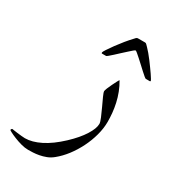

<svg xmlns="http://www.w3.org/2000/svg" viewBox="-236 -510 766 854"><g transform="rotate(30 147.0 -83.0)"><path d="M287.6 -31.2Q287.6 2.4 277.8 38.3Q268.1 74.2 251.2 107.9Q234.4 141.6 212.2 170.7Q189.9 199.7 164.6 220.2Q149.4 232.9 132.1 239.5Q114.7 246.1 98.6 249Q82.5 252 67.9 252.7Q53.2 253.4 43 253.4Q25.9 253.4 6.3 248Q-13.2 242.7 -30 235.8Q-46.9 229 -58.1 223.1Q-69.3 217.3 -69.3 215.8Q-69.3 213.9 -67.4 210.9Q-65.4 208 -63.5 208Q-63 208 -54.4 209.5Q-45.9 210.9 -34.9 212.2Q-23.9 213.4 -12.9 214.6Q-2 215.8 4.9 215.8Q41 215.8 84 194.3Q127 172.9 173.8 128.9Q215.8 89.4 238 54Q260.3 18.6 260.3 -4.9Q260.3 -13.7 251.7 -34.2Q243.2 -54.7 232.9 -76.4Q222.7 -98.1 214.1 -116.9Q205.6 -135.7 205.6 -141.6Q205.6 -146 210.4 -158Q215.3 -169.9 221.7 -183.1Q228 -196.3 233.6 -206.8Q239.3 -217.3 240.7 -218.3Q253.9 -196.3 263.2 -172.1Q272.5 -147.9 277.8 -123.8Q283.2 -99.6 285.4 -75.9Q287.6 -52.2 287.6 -31.2ZM362.3 -286.6Q362.3 -284.7 362.1 -283.2Q361.8 -281.7 358.9 -281.7H338.9Q336.9 -281.7 329.1 -288.1Q321.3 -294.4 310.8 -304.2Q300.3 -314 288.3 -325Q276.4 -335.9 265.4 -345.9Q254.4 -356 246.6 -362.3Q238.8 -368.7 236.8 -368.7Q234.4 -368.7 226.8 -362.3Q219.2 -356 208.3 -345.9Q197.3 -335.9 185.3 -325Q173.3 -314 162.8 -304.2Q152.3 -294.4 144.5 -288.1Q136.7 -281.7 134.8 -281.7H114.7Q111.8 -281.7 111.6 -283.2Q111.3 -284.7 111.3 -286.6Q111.3 -289.6 120.8 -304.2Q130.4 -318.8 144.3 -337.9Q158.2 -356.9 173.8 -376Q189.5 -395 200.7 -406.7Q205.6 -412.6 209.7 -416.5Q213.9 -420.4 218.3 -420.4H255.4Q259.8 -420.4 263.4 -416.3Q267.1 -412.1 272.9 -406.7Q280.8 -398.9 290.5 -387.2Q300.3 -375.5 310.1 -362.5Q319.8 -349.6 329.3 -336.4Q338.9 -323.2 346.2 -312.5Q353.5 -301.8 357.9 -294.4Q362.3 -287.1 362.3 -286.6Z"/></g></svg>

Font: Kitab
Style: Regular
Weight: 400
Designer: SIL International
Foundry: Khaled Hosny
Version: Version 1.000